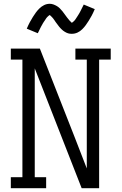

<svg xmlns="http://www.w3.org/2000/svg" viewBox="-20 -991 640 1011"><path d="M37 0V-58H98V-677H37V-735H190L373 -269L437 -104V-677H377V-735H563V-677H502V0H410L163 -631V-58H223V0ZM358 -813Q353 -813 348 -813.5Q343 -814 338.5 -815.5Q334 -817 329.5 -819Q325 -821 320.5 -824Q316 -827 312.5 -829.5Q309 -832 305 -836Q301 -840 297.5 -843.5Q294 -847 291 -851Q288 -855 285 -859Q282 -863 279 -867Q276 -871 273 -875Q270 -879 267 -884Q264 -889 260.5 -893Q257 -897 254.5 -900Q252 -903 248 -906.5Q244 -910 242 -912Q240 -911 236 -908Q232 -905 228 -900.5Q224 -896 222.5 -893.5Q221 -891 219 -888Q217 -885 215 -882Q213 -879 210.5 -875.5Q208 -872 205.5 -867.5Q203 -863 200.5 -858.5Q198 -854 195.5 -849.5Q193 -845 190.5 -839.5Q188 -834 185 -828Q182 -822 179 -816L121 -840Q129 -859 137 -874Q145 -889 153 -901.5Q161 -914 168.5 -924.5Q176 -935 187 -946Q198 -957 212 -964Q226 -971 242 -971Q252 -971 261.5 -967.5Q271 -964 279.5 -959Q288 -954 295 -947Q302 -940 308.5 -932Q315 -924 320.5 -916Q326 -908 333 -899Q340 -890 346 -883Q352 -876 358 -871Q360 -872 364 -875Q368 -878 372 -882.5Q376 -887 377.5 -889.5Q379 -892 381 -895Q383 -898 385 -901Q387 -904 389.5 -908Q392 -912 394.5 -916Q397 -920 399.5 -924.5Q402 -929 404.5 -934Q407 -939 409.5 -944Q412 -949 415 -955Q418 -961 421 -967L479 -943Q471 -924 463 -909Q455 -894 447 -881.5Q439 -869 431.5 -858.5Q424 -848 413 -837Q402 -826 388 -819.5Q374 -813 358 -813Z"/></svg>

Font: Iosevka Curly Slab LtEx
Style: Regular
Weight: 300
Width: 7
Monospace: yes
Designer: Belleve Invis
Foundry: Belleve Invis
Version: Version 11.1.0; ttfautohint (v1.8.3)